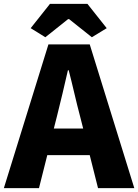

<svg xmlns="http://www.w3.org/2000/svg" viewBox="-28 -975 716 995"><path d="M207 -782 325 -876H330L448 -782L525 -829L425 -955H231L131 -829ZM-8 0H174L217 -171H437L480 0H668L437 -745H223ZM251 -309 267 -372C286 -446 306 -533 324 -611H328C348 -535 367 -446 387 -372L403 -309Z"/></svg>

Font: Noto Sans CJK TC Black
Style: Regular
Weight: 900
Designer: Ryoko NISHIZUKA 西塚涼子 (kana, bopomofo & ideographs); Paul D. Hunt (Latin, Greek & Cyrillic); Sandoll Communications 산돌커뮤니
Foundry: Adobe
Version: Version 2.004;hotconv 1.0.118;makeotfexe 2.5.65603